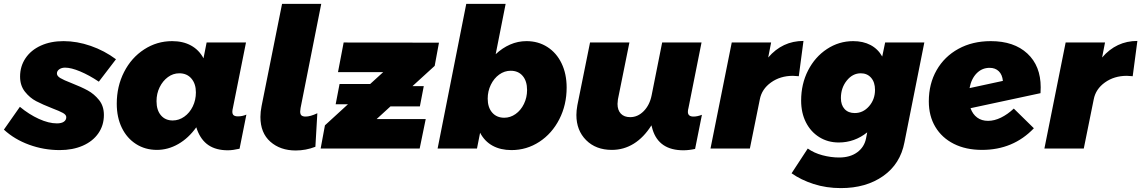

<svg xmlns="http://www.w3.org/2000/svg" viewBox="-41 -762 5855 985"><path d="M-21 -97 61 -214Q108 -175 158.5 -152Q209 -129 251 -129Q274 -129 286.5 -137.5Q299 -146 299 -161Q299 -173 282 -182.5Q265 -192 228 -206Q177 -226 144.5 -243Q112 -260 87 -291.5Q62 -323 62 -369Q62 -422 90 -463.5Q118 -505 168.5 -528Q219 -551 285 -551Q354 -551 424.5 -526.5Q495 -502 554 -458L466 -343Q417 -376 370.5 -395.5Q324 -415 293 -415Q275 -415 263 -406.5Q251 -398 251 -385Q251 -372 268.5 -361.5Q286 -351 325 -336Q376 -316 409 -298Q442 -280 467 -249Q492 -218 492 -172Q492 -119 463.5 -78Q435 -37 383.5 -14.5Q332 8 265 8Q184 8 108.5 -19.5Q33 -47 -21 -97Z M558 -230Q558 -319 595.5 -392.5Q633 -466 698.5 -508.5Q764 -551 842 -551Q898 -551 939 -528.5Q980 -506 1003 -463L1019 -544H1221L1154 -209Q1151 -197 1151 -189Q1151 -176 1158 -170.5Q1165 -165 1180 -165Q1202 -165 1223 -174L1188 1Q1153 9 1128 9Q1068 9 1029 -17Q990 -43 970 -97L966 -109Q926 -53 873.5 -23Q821 7 764 7Q704 7 657 -23Q610 -53 584 -106.5Q558 -160 558 -230ZM964 -288Q964 -332 941 -359Q918 -386 879 -386Q847 -386 820.5 -366.5Q794 -347 778 -314.5Q762 -282 762 -243Q762 -197 784.5 -170.5Q807 -144 845 -144Q877 -144 904.5 -163.5Q932 -183 948 -216Q964 -249 964 -288Z M1607 -742 1501 -208Q1499 -194 1499 -190Q1499 -175 1506 -169.5Q1513 -164 1527 -164Q1551 -164 1587 -181L1577 -9Q1528 10 1476 10Q1397 10 1346 -35Q1295 -80 1295 -162Q1295 -188 1301 -218L1406 -742Z M2211 -543 2189 -424 2075 -320H2133L2113 -216H1962L1891 -151H2143L2112 0H1604L1626 -119L1744 -227H1681L1701 -331H1858L1925 -392H1693L1722 -544Z M2866 -313Q2866 -224 2828.5 -150.5Q2791 -77 2726 -34.5Q2661 8 2583 8Q2527 8 2486 -14.5Q2445 -37 2422 -81L2406 0H2204L2351 -742H2553L2502 -484Q2536 -516 2576 -533.5Q2616 -551 2660 -551Q2720 -551 2767 -521Q2814 -491 2840 -437Q2866 -383 2866 -313ZM2461 -256Q2461 -211 2484 -184.5Q2507 -158 2546 -158Q2577 -158 2604 -177Q2631 -196 2647 -229Q2663 -262 2663 -300Q2663 -346 2640.5 -372.5Q2618 -399 2579 -399Q2547 -399 2520 -379.5Q2493 -360 2477 -327Q2461 -294 2461 -256Z M3491 -208Q3488 -198 3488 -188Q3488 -164 3517 -164Q3536 -164 3560 -173L3525 2Q3493 9 3465 9Q3340 9 3307 -97L3301 -119Q3262 -57 3210.5 -25Q3159 7 3098 7Q3016 7 2966 -43Q2916 -93 2916 -172Q2916 -194 2921 -222L2986 -544H3188L3129 -252Q3127 -236 3127 -229Q3127 -197 3144 -179Q3161 -161 3192 -161Q3231 -161 3261.5 -192Q3292 -223 3302 -273L3356 -544H3558Z M4081 -552 4057 -371Q4037 -373 4027 -373Q3962 -373 3914.5 -339Q3867 -305 3857 -252L3806 0H3604L3713 -544H3915L3900 -467Q3973 -552 4081 -552Z M4020 127 4103 0Q4135 23 4178.5 34.5Q4222 46 4264 46Q4320 46 4356.5 19.5Q4393 -7 4402 -52L4408 -83Q4343 -31 4262 -31Q4206 -31 4162 -58.5Q4118 -86 4093.5 -134.5Q4069 -183 4069 -246Q4069 -331 4104.5 -400.5Q4140 -470 4201.5 -510.5Q4263 -551 4336 -551Q4387 -551 4425 -531Q4463 -511 4485 -472L4500 -544H4701L4599 -32Q4578 79 4490 141Q4402 203 4273 203Q4198 203 4133 182Q4068 161 4020 127ZM4448 -301Q4448 -340 4428 -363Q4408 -386 4375 -386Q4333 -386 4303 -348.5Q4273 -311 4273 -259Q4273 -223 4292 -202.5Q4311 -182 4344 -182Q4387 -182 4417.5 -217Q4448 -252 4448 -301Z M5298 -314Q5298 -294 5297 -284L4938 -207Q4949 -176 4972 -159Q4995 -142 5028 -142Q5060 -142 5094 -158.5Q5128 -175 5160 -205L5263 -104Q5157 7 4997 7Q4914 7 4852.5 -24Q4791 -55 4757.5 -111Q4724 -167 4724 -242Q4724 -332 4764 -402Q4804 -472 4876 -511.5Q4948 -551 5042 -551Q5161 -551 5229.5 -487.5Q5298 -424 5298 -314ZM5104 -347Q5101 -379 5083 -396.5Q5065 -414 5036 -414Q4997 -414 4969.5 -386Q4942 -358 4933 -310Z M5794 -552 5770 -371Q5750 -373 5740 -373Q5675 -373 5627.5 -339Q5580 -305 5570 -252L5519 0H5317L5426 -544H5628L5613 -467Q5686 -552 5794 -552Z"/></svg>

Font: TypoPRO Montserrat Alternates
Style: Italic
Weight: 800
Italic angle: -11.3°
Designer: Julieta Ulanovsky
Foundry: Julieta Ulanovsky
Version: Version 6.001